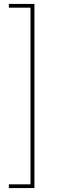

<svg xmlns="http://www.w3.org/2000/svg" viewBox="-20 -762 328 976"><path d="M25 194V175H135V-723H25V-742H155V194Z"/></svg>

Font: Montserrat Thin
Style: Regular
Weight: 100
Designer: Julieta Ulanovsky
Foundry: Julieta Ulanovsky
Version: Version 9.000